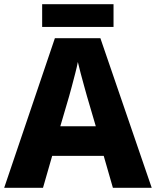

<svg xmlns="http://www.w3.org/2000/svg" viewBox="-20 -900 747 920"><path d="M521 0 477 -153H230L186 0H0L243 -717H461L707 0ZM397 -438Q392 -456 383.5 -486.5Q375 -517 366.5 -549Q358 -581 353 -603Q349 -581 340.5 -548.5Q332 -516 324 -485.5Q316 -455 311 -438L269 -295H439ZM524 -880V-771H182V-880Z"/></svg>

Font: Noto Sans Bengali ExtraBold
Style: Regular
Weight: 800
Designer: Jelle Bosma - Monotype Design Team
Foundry: Monotype Imaging Inc.
Version: Version 2.003; ttfautohint (v1.8.4.7-5d5b)